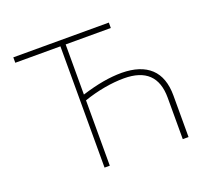

<svg xmlns="http://www.w3.org/2000/svg" viewBox="-121 -857 1093 1007"><g transform="rotate(-20 425.5 -353.5)"><path d="M580.1 -676.8H328.1V-397Q392.1 -417 447 -426.8Q502 -436.5 552.7 -436.5Q658.2 -435.5 712.9 -384.3Q767.6 -333 767.6 -231.4V0H735.4V-231.4Q735.4 -405.3 553.7 -405.3Q501.5 -405.3 443.1 -394.8Q384.8 -384.3 328.1 -364.7V0H298.8V-676.8H46.9V-707H580.1Z"/></g></svg>

Font: Pretendard Std Thin
Style: Regular
Weight: 100
Designer: Base glyphs from Inter by Rasmus Andersson; Hangeul glyphs from Noto Sans CJK(Source Han Sans) by Jang Soo-young and Kan
Foundry: Kil Hyung-jin
Version: Version 1.309